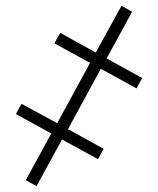

<svg xmlns="http://www.w3.org/2000/svg" viewBox="-20 -645 545 662"><path d="M106 -3.4 68.8 -23.9 156.7 -184.6 34.7 -252 54.2 -287.1 177.2 -220.2 290.5 -428.2 167.5 -495.6 187.5 -531.7 310.1 -463.9 398.9 -625 435.5 -604.5 347.7 -443.4 470.2 -376 450.7 -340.3 327.6 -407.7 214.4 -199.7 337.4 -131.8 317.9 -96.2 193.8 -164.1Z"/></svg>

Font: Open Sans SemiCondensed Light
Style: Italic
Weight: 300
Width: 4
Italic angle: -12°
Designer: Monotype Design Team
Foundry: Monotype Imaging Inc.
Version: Version 3.000